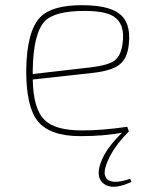

<svg xmlns="http://www.w3.org/2000/svg" viewBox="-20 -512 566 739"><path d="M486 188Q413 222 379 195Q348 171 367 116Q387 59 450 -1Q378 12 289 12Q172 12 125 -46Q80 -103 81 -244Q83 -392 135 -446Q180 -492 295 -492Q391 -492 434 -463Q485 -429 476 -344Q471 -286 438 -262Q408 -239 333 -231L106 -206Q108 -92 152 -50Q192 -10 296 -10Q374 -10 470 -24L476 -6Q411 59 389 122Q373 167 398 182Q424 196 481 176ZM331 -253Q397 -261 421 -279Q446 -298 452 -346Q462 -421 417 -449Q384 -470 305 -470Q192 -470 153 -431Q108 -384 106 -241V-227Z"/></svg>

Font: Taylor Sans Thin
Style: Regular
Weight: 100
Italic angle: -8°
Designer: Natanael Gama
Version: Version 1.001 September 8, 2015